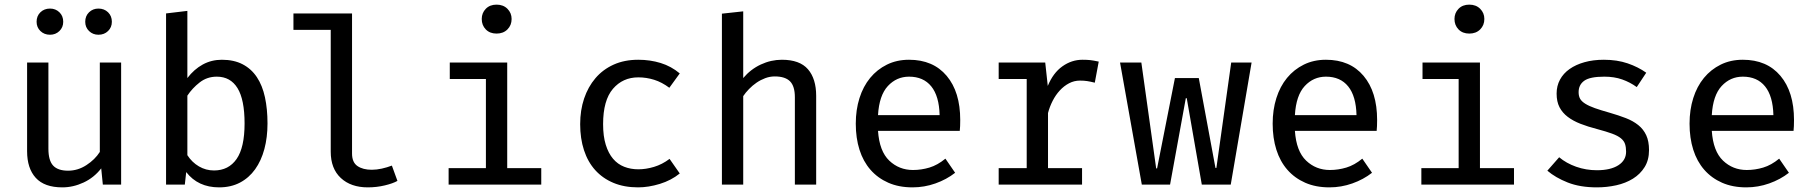

<svg xmlns="http://www.w3.org/2000/svg" viewBox="-20 -797 7840 829"><path d="M189 -527V-155Q189 -104 209.5 -82Q230 -60 274 -60Q316 -60 353 -84Q390 -108 411 -141V-527H503V0H424L417 -70Q386 -30 341 -9Q296 12 249 12Q172 12 134.5 -29Q97 -70 97 -144V-527ZM196 -647Q171 -647 154.5 -663Q138 -679 138 -703Q138 -728 154.5 -744Q171 -760 196 -760Q220 -760 236.5 -744Q253 -728 253 -703Q253 -679 236.5 -663Q220 -647 196 -647ZM405 -647Q381 -647 364.5 -663Q348 -679 348 -703Q348 -728 364.5 -744Q381 -760 405 -760Q430 -760 446.5 -744Q463 -728 463 -703Q463 -679 446.5 -663Q430 -647 405 -647Z M789 -460Q818 -498 855.5 -518.5Q893 -539 938 -539Q990 -539 1027.5 -519.5Q1065 -500 1089 -464Q1113 -428 1124 -377Q1135 -326 1135 -264Q1135 -204 1121.5 -153.5Q1108 -103 1081.5 -66Q1055 -29 1016 -8.5Q977 12 926 12Q835 12 784 -54L778 0H697V-739L789 -750ZM904 -61Q967 -61 1001.5 -110.5Q1036 -160 1036 -264Q1036 -367 1005.5 -416.5Q975 -466 916 -466Q874 -466 842 -441Q810 -416 789 -384V-127Q809 -96 839 -78.5Q869 -61 904 -61Z M1696 -16Q1677 -5 1641.5 3.5Q1606 12 1568 12Q1495 12 1451.5 -28.5Q1408 -69 1408 -142V-668H1247V-739H1500V-134Q1500 -96 1523.5 -80Q1547 -64 1585 -64Q1606 -64 1628.5 -69Q1651 -74 1672 -82Z M2170 -71H2317V0H1917V-71H2078V-456H1922V-527H2170ZM2189 -715Q2189 -688 2171 -670Q2153 -652 2124 -652Q2095 -652 2077.5 -670Q2060 -688 2060 -715Q2060 -741 2077.5 -759Q2095 -777 2124 -777Q2153 -777 2171 -759Q2189 -741 2189 -715Z M2736 -66Q2769 -66 2804 -76.5Q2839 -87 2871 -111L2915 -48Q2878 -18 2829 -3Q2780 12 2735 12Q2675 12 2628.5 -7.5Q2582 -27 2550 -62.5Q2518 -98 2501.5 -148.5Q2485 -199 2485 -261Q2485 -321 2502 -371.5Q2519 -422 2551 -459.5Q2583 -497 2629.5 -518Q2676 -539 2736 -539Q2787 -539 2832.5 -525Q2878 -511 2915 -480L2870 -418Q2838 -442 2804.5 -452.5Q2771 -463 2736 -463Q2669 -463 2626.5 -413.5Q2584 -364 2584 -261Q2584 -209 2595.5 -172Q2607 -135 2627 -111.5Q2647 -88 2675 -77Q2703 -66 2736 -66Z M3097 0V-738L3189 -748V-460Q3221 -498 3265 -518.5Q3309 -539 3356 -539Q3433 -539 3468.5 -498Q3504 -457 3504 -383V0H3412V-377Q3412 -425 3391 -446Q3370 -467 3325 -467Q3304 -467 3284 -459.5Q3264 -452 3246.5 -440Q3229 -428 3214 -412.5Q3199 -397 3189 -382V0Z M3771 -232Q3777 -144 3819.5 -103.5Q3862 -63 3922 -63Q3958 -63 3993 -73.5Q4028 -84 4062 -112L4104 -51Q4067 -22 4019 -5Q3971 12 3920 12Q3861 12 3815.5 -8Q3770 -28 3738.5 -64Q3707 -100 3691 -150.5Q3675 -201 3675 -263Q3675 -323 3691 -373.5Q3707 -424 3737 -460.5Q3767 -497 3809.5 -518Q3852 -539 3905 -539Q4009 -539 4067.5 -469.5Q4126 -400 4126 -279Q4126 -265 4125.5 -253Q4125 -241 4124 -232ZM3905 -466Q3851 -466 3813.5 -425.5Q3776 -385 3771 -300H4037Q4035 -382 4001 -424Q3967 -466 3905 -466Z M4652 0H4292V-71H4413V-456H4292V-527H4493L4504 -426Q4527 -482 4567 -510.5Q4607 -539 4654 -539Q4673 -539 4687 -537.5Q4701 -536 4724 -531L4707 -440Q4687 -445 4673.5 -447Q4660 -449 4643 -449Q4618 -449 4596 -437.5Q4574 -426 4556 -406.5Q4538 -387 4525 -361.5Q4512 -336 4505 -309V-71H4652Z M5294 0H5169L5104 -373H5100L5032 0H4910L4816 -527H4908L4972 -70H4976L5053 -460H5156L5228 -72H5232L5296 -527H5384Z M5571 -232Q5577 -144 5619.5 -103.5Q5662 -63 5722 -63Q5758 -63 5793 -73.5Q5828 -84 5862 -112L5904 -51Q5867 -22 5819 -5Q5771 12 5720 12Q5661 12 5615.5 -8Q5570 -28 5538.5 -64Q5507 -100 5491 -150.5Q5475 -201 5475 -263Q5475 -323 5491 -373.5Q5507 -424 5537 -460.5Q5567 -497 5609.5 -518Q5652 -539 5705 -539Q5809 -539 5867.5 -469.5Q5926 -400 5926 -279Q5926 -265 5925.5 -253Q5925 -241 5924 -232ZM5705 -466Q5651 -466 5613.5 -425.5Q5576 -385 5571 -300H5837Q5835 -382 5801 -424Q5767 -466 5705 -466Z M6370 -71H6517V0H6117V-71H6278V-456H6122V-527H6370ZM6389 -715Q6389 -688 6371 -670Q6353 -652 6324 -652Q6295 -652 6277.5 -670Q6260 -688 6260 -715Q6260 -741 6277.5 -759Q6295 -777 6324 -777Q6353 -777 6371 -759Q6389 -741 6389 -715Z M6875 -62Q6934 -62 6967.5 -83.5Q7001 -105 7001 -142Q7001 -161 6996.5 -175Q6992 -189 6978.5 -200Q6965 -211 6940.5 -220Q6916 -229 6875 -240Q6836 -250 6804 -262.5Q6772 -275 6749 -292.5Q6726 -310 6713.5 -334Q6701 -358 6701 -393Q6701 -426 6715.5 -453Q6730 -480 6757 -499Q6784 -518 6821.5 -528.5Q6859 -539 6905 -539Q6962 -539 7007.5 -523.5Q7053 -508 7088 -483L7047 -421Q7018 -442 6984 -454Q6950 -466 6907 -466Q6845 -466 6820.5 -448.5Q6796 -431 6796 -399Q6796 -382 6802.5 -370.5Q6809 -359 6825 -349Q6841 -339 6866.5 -330Q6892 -321 6931 -310Q6969 -299 7000 -287Q7031 -275 7053.5 -257Q7076 -239 7088 -213Q7100 -187 7100 -149Q7100 -106 7081 -75.5Q7062 -45 7030.5 -25.5Q6999 -6 6958.5 3Q6918 12 6875 12Q6802 12 6749 -9Q6696 -30 6661 -60L6712 -118Q6743 -92 6785.5 -77Q6828 -62 6875 -62Z M7371 -232Q7377 -144 7419.5 -103.5Q7462 -63 7522 -63Q7558 -63 7593 -73.5Q7628 -84 7662 -112L7704 -51Q7667 -22 7619 -5Q7571 12 7520 12Q7461 12 7415.5 -8Q7370 -28 7338.5 -64Q7307 -100 7291 -150.5Q7275 -201 7275 -263Q7275 -323 7291 -373.5Q7307 -424 7337 -460.5Q7367 -497 7409.5 -518Q7452 -539 7505 -539Q7609 -539 7667.5 -469.5Q7726 -400 7726 -279Q7726 -265 7725.5 -253Q7725 -241 7724 -232ZM7505 -466Q7451 -466 7413.5 -425.5Q7376 -385 7371 -300H7637Q7635 -382 7601 -424Q7567 -466 7505 -466Z"/></svg>

Font: Wlorlttqgufhjawjgtejqphaquk
Style: Regular
Weight: 400
Monospace: yes
Designer: Carrois Corporate & Edenspiekermann
Foundry: Carrois Corporate GbR & Edenspiekermann AG
Version: Version 2.001